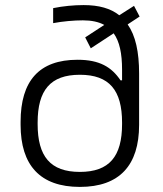

<svg xmlns="http://www.w3.org/2000/svg" viewBox="-20 -726 640 755"><path d="M61 -247V-235C61 -76 138 9 294 9C450 9 527 -76 527 -235V-437C527 -522 513 -586 482 -630L529 -661L507 -703L449 -666C415 -693 369 -706 309 -706C270 -706 228 -702 189 -694V-635C226 -642 270 -646 306 -646C340 -646 368 -640 390 -628L315 -579L337 -536L427 -595C450 -563 460 -516 460 -452V-410H454C419 -462 372 -491 285 -491C134 -491 61 -408 61 -247ZM128 -238V-244C128 -371 178 -432 294 -432C410 -432 460 -371 460 -244V-238C460 -111 410 -50 294 -50C178 -50 128 -111 128 -238Z"/></svg>

Font: LT Wave Mono Light
Style: Regular
Weight: 300
Designer: Daniel Lyons
Version: Version 2.5 (Glyphs App)